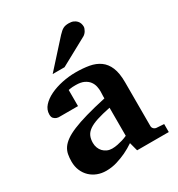

<svg xmlns="http://www.w3.org/2000/svg" viewBox="-177 -850 907 977"><g transform="rotate(-30 276.5 -361.0)"><path d="M350.1 0 336.9 -49.8Q311 -32.2 282.7 -18.6Q257.8 -6.8 227.1 2.7Q196.3 12.2 163.1 12.2Q135.7 12.2 112.1 3.2Q88.4 -5.9 70.6 -22.7Q52.7 -39.6 42.5 -63.5Q32.2 -87.4 32.2 -117.2Q32.2 -139.6 35.9 -158.7Q39.6 -177.7 50.5 -194.1Q61.5 -210.4 82 -225.3Q102.5 -240.2 136.5 -254.4Q170.4 -268.6 219.7 -282.7Q269 -296.9 337.9 -312V-324.2Q337.9 -331.5 338.4 -337.4Q338.4 -344.2 338.9 -351.1Q339.4 -365.2 335.9 -381.6Q332.5 -397.9 322.3 -411.9Q312 -425.8 293.5 -434.8Q274.9 -443.8 245.1 -443.8Q234.9 -443.8 226.8 -443.4Q218.8 -442.9 213.4 -441.9Q207 -440.9 202.1 -439.9V-345.2H99.1Q86.4 -344.2 76.7 -347.7Q68.4 -350.6 61.3 -357.9Q54.2 -365.2 54.2 -380.9Q54.2 -408.7 74 -430.7Q93.8 -452.6 125.7 -468Q157.7 -483.4 197.5 -491.7Q237.3 -500 276.9 -500Q319.8 -500 355.5 -493.7Q391.1 -487.3 416.7 -469Q442.4 -450.7 456.3 -417.5Q470.2 -384.3 470.2 -330.1V-73.2Q470.2 -64 476.6 -57.4Q482.9 -50.8 492.2 -49.8L536.1 -46.9V0ZM336.9 -257.8Q288.6 -248 257.1 -237.8Q225.6 -227.5 207 -214.4Q188.5 -201.2 181.2 -184.3Q173.8 -167.5 173.8 -145Q173.8 -129.4 179 -116Q184.1 -102.5 193.6 -92.5Q203.1 -82.5 216.3 -76.7Q229.5 -70.8 245.1 -70.8Q261.2 -70.8 277.6 -74.2Q293.9 -77.6 307.1 -81.5Q322.8 -86.4 336.9 -92.8ZM429.7 -681.2Q429.7 -676.3 427.5 -670.2Q425.3 -664.1 421.9 -658.2Q418.5 -652.3 413.6 -647.2Q408.7 -642.1 403.8 -639.2L241.7 -550.8H171.9L308.6 -702.1Q317.4 -711.4 324.5 -717.5Q331.5 -723.6 338.6 -727.3Q345.7 -731 353.5 -732.4Q361.3 -733.9 371.6 -733.9Q387.7 -733.9 398.7 -729Q409.7 -724.1 416.7 -716.6Q423.8 -709 426.8 -699.5Q429.7 -689.9 429.7 -681.2Z"/></g></svg>

Font: Charis SIL Afr
Style: Bold
Weight: 700
Foundry: SIL International
Version: Version 5.000